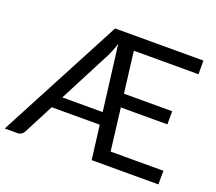

<svg xmlns="http://www.w3.org/2000/svg" viewBox="-123 -880 1174 1044"><g transform="rotate(20 464.0 -358.0)"><path d="M467 -266 419.5 -644Q413 -623 406 -605.5Q399 -588 392 -572L233.5 -266ZM886.5 -79 886 0H500L475.5 -196H197.5L107.5 -22.5Q102.5 -12.5 93 -6.2Q83.5 0 70.5 0H-3L375 -716.5H886V-637.5H512L541.5 -399.5H820.5V-323.5H551L581 -79Z"/></g></svg>

Font: Lato 2
Style: Regular
Weight: 400
Designer: Lukasz Dziedzic with Adam Twardoch and Botio Nikoltchev
Foundry: tyPoland Lukasz Dziedzic
Version: Version 2.015; 2015-08-06; http://www.latofonts.com/